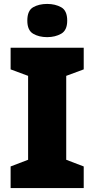

<svg xmlns="http://www.w3.org/2000/svg" viewBox="-20 -957 480 977"><path d="M406 0H34V-110L123 -144V-571L34 -604V-714H406V-604L317 -571V-144L406 -110ZM220 -937Q261 -937 291.5 -920Q322 -903 322 -852Q322 -803 291.5 -785.5Q261 -768 220 -768Q178 -768 148.5 -785.5Q119 -803 119 -852Q119 -903 148.5 -920Q178 -937 220 -937Z"/></svg>

Font: Noto Sans Syriac Eastern Black
Style: Regular
Weight: 900
Designer: Patrick Giasson and the Monotype Design Team
Foundry: Monotype Imaging Inc.
Version: Version 3.001; ttfautohint (v1.8.4.7-5d5b)